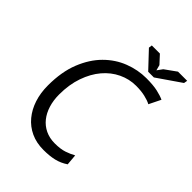

<svg xmlns="http://www.w3.org/2000/svg" viewBox="-248 -992 1125 1125"><g transform="rotate(45 314.5 -429.0)"><path d="M480 -29Q446 -6 408 3Q370 12 320 12Q261 12 215 -9.5Q169 -31 137 -69.5Q105 -108 88 -160Q71 -212 71 -274Q71 -387 104 -469.5Q137 -552 191 -606Q245 -660 312.5 -686Q380 -712 449 -712Q506 -712 542 -704Q578 -696 601 -685L565 -612Q545 -623 512.5 -630.5Q480 -638 438 -638Q382 -638 330.5 -613.5Q279 -589 240 -543Q201 -497 178 -431Q155 -365 155 -283Q155 -235 167.5 -194.5Q180 -154 203.5 -124.5Q227 -95 261.5 -78.5Q296 -62 340 -62Q387 -62 418 -72.5Q449 -83 474 -97ZM477 -746H430L333 -849L336 -870H403L449 -820L458 -786L482 -819L553 -870H629L625 -848Z"/></g></svg>

Font: PT Sans
Style: Italic
Weight: 400
Italic angle: -12°
Designer: A.Korolkova, O.Umpeleva, V.Yefimov
Foundry: ParaType Ltd
Version: Version 2.003W OFL